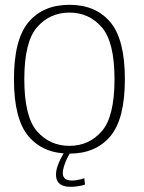

<svg xmlns="http://www.w3.org/2000/svg" viewBox="-20 -618 582 778"><path d="M261.5 4.5Q367.5 4.5 426.8 -65.5Q486 -135.5 486 -297Q486 -458.5 426.8 -528.5Q367.5 -598.5 261.5 -598.5Q155 -598.5 95.8 -528.5Q36.5 -458.5 36.5 -297Q36.5 -135.5 95.8 -65.5Q155 4.5 261.5 4.5ZM261.5 -27Q182 -27 130.2 -86Q78.5 -145 78.5 -297Q78.5 -448.5 130.2 -507.8Q182 -567 261.5 -567Q340.5 -567 392.2 -507.8Q444 -448.5 444 -297Q444 -145 392.2 -86Q340.5 -27 261.5 -27ZM265.5 139Q277.5 139 289.5 137.5Q301.5 136 311 133.8Q320.5 131.5 324.5 129.5L321.5 104Q317 106 308.5 108.2Q300 110.5 290.2 112Q280.5 113.5 271 113.5Q252.5 113.5 243.5 105.8Q234.5 98 234.5 83Q234.5 70.5 239.8 54.2Q245 38 252 23.8Q259 9.5 263 2.5H238.5Q234 9.5 226.5 23.8Q219 38 213 55.5Q207 73 207 90Q207 108 214.8 119Q222.5 130 235.8 134.5Q249 139 265.5 139Z"/></svg>

Font: Anybody UltraCondensed Thin ExtraLight
Style: Regular
Weight: 250
Version: Version 1.111